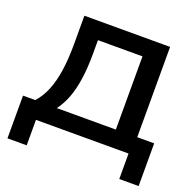

<svg xmlns="http://www.w3.org/2000/svg" viewBox="-147 -860 1207 1183"><g transform="rotate(20 456.0 -269.0)"><path d="M22 167V-113H102Q139 -153 162.5 -210Q186 -267 197.5 -343.5Q209 -420 209 -517V-705H771V-113H882V167H755V0H148V167ZM244 -112H631V-592H339V-504Q339 -411 328.5 -338.5Q318 -266 297.5 -211Q277 -156 244 -112Z"/></g></svg>

Font: Nunito Sans 10pt SemiExpanded
Style: Bold
Weight: 700
Width: 6
Designer: Vernon Adams
Foundry: Vernon Adams
Version: Version 3.101;gftools[0.9.27]